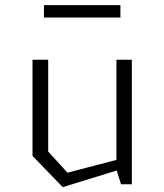

<svg xmlns="http://www.w3.org/2000/svg" viewBox="-20 -740 660 771"><path d="M173.5 -131.5 251 -46.5 490 -109V-68L232 11.5L110.5 -114V-500H173.5ZM509.5 0H466L447.5 -58.5V-500H509.5ZM156.5 -719.5H463.5V-669.5H156.5Z"/></svg>

Font: Monaspace Krypton Var
Style: Regular
Weight: 400
Designer: Riley Cran and the Lettermatic Team
Version: Version 1.101 (Monaspace Krypton Var)